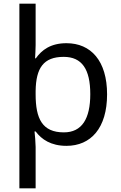

<svg xmlns="http://www.w3.org/2000/svg" viewBox="-20 -780 655 1040"><path d="M560 -269C560 -451 472 -546 340 -546C254 -546 206 -509 174 -464H170C171 -481 173 -517 173 -536V-760H85V240H173V16C173 -5 169 -53 167 -68H173C205 -25 256 10 340 10C472 10 560 -86 560 -269ZM469 -270C469 -137 424 -63 326 -63C209 -63 173 -137 173 -269V-288C175 -411 215 -472 325 -472C424 -472 469 -405 469 -270Z"/></svg>

Font: Noto Sans Cypriot
Style: Regular
Weight: 400
Designer: Monotype Design Team
Foundry: Monotype Imaging Inc.
Version: Version 2.002